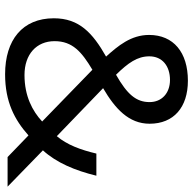

<svg xmlns="http://www.w3.org/2000/svg" viewBox="-22 -744 775 772"><g transform="rotate(90 366.0 -357.5)"><path d="M304 -725C190 -725 120 -667 120 -569C120 -496 164 -444 207 -396C112 -342 53 -288 53 -186C53 -60 140 10 278 10C389 10 461 -28 524 -84L611 0H730L584 -142C634 -197 665 -271 686 -357H597C582 -294 562 -239 527 -198L334 -384C416 -432 477 -487 477 -571C477 -668 411 -725 304 -725ZM301 -653C355 -653 390 -619 390 -571C390 -517 359 -481 280 -436C232 -485 206 -522 206 -570C206 -622 245 -653 301 -653ZM260 -341 468 -139C426 -100 366 -68 281 -68C198 -68 145 -116 145 -189C145 -261 188 -298 260 -341Z"/></g></svg>

Font: Noto Sans Gurmukhi UI
Style: Regular
Weight: 400
Designer: Jelle Bosma - Monotype Design Team
Foundry: Monotype Imaging Inc.
Version: Version 2.004